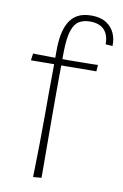

<svg xmlns="http://www.w3.org/2000/svg" viewBox="-83 -765 521 816"><g transform="rotate(10 177.5 -356.5)"><path d="M24 -484 28 -514Q28 -514 44.5 -513.5Q61 -513 86 -513Q111 -513 137 -512.5Q163 -512 181 -512Q199 -512 221 -512.5Q243 -513 263 -513Q283 -513 295.5 -513.5Q308 -514 308 -514L306 -486Q306 -486 293.5 -486Q281 -486 261.5 -486Q242 -486 220 -485.5Q198 -485 179 -485Q160 -485 134 -485Q108 -485 83 -484.5Q58 -484 41 -484Q24 -484 24 -484ZM245 -716Q284 -716 308.5 -700.5Q333 -685 344.5 -660Q356 -635 355 -604L325 -606Q325 -647 304.5 -668.5Q284 -690 243 -690Q216 -690 196.5 -678.5Q177 -667 166.5 -635.5Q156 -604 155 -543Q155 -509 154.5 -470Q154 -431 154 -382.5Q154 -334 154 -271Q154 -200 154.5 -138Q155 -76 155 -38Q155 0 155 0L119 3Q119 3 120 -35Q121 -73 122 -135Q123 -197 123 -270Q123 -319 123 -355Q123 -391 123.5 -420.5Q124 -450 124 -479Q124 -508 124 -544Q124 -580 129.5 -611Q135 -642 148.5 -666Q162 -690 185.5 -703Q209 -716 245 -716Z"/></g></svg>

Font: Truculenta Thin
Style: Regular
Weight: 250
Version: Version 1.002